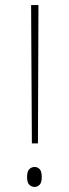

<svg xmlns="http://www.w3.org/2000/svg" viewBox="-20 -734 273 759"><path d="M106 -167 103 -714H132L130 -167ZM117 5Q105 5 96 -3.5Q87 -12 87 -34Q87 -57 96 -65.5Q105 -74 117 -74Q128 -74 136.5 -65.5Q145 -57 145 -34Q145 -12 136.5 -3.5Q128 5 117 5Z"/></svg>

Font: Noto Serif Lao Condensed Thin
Style: Regular
Weight: 100
Width: 3
Designer: Monotype Design Team
Foundry: Monotype Imaging Inc.
Version: Version 2.003; ttfautohint (v1.8.4.7-5d5b)